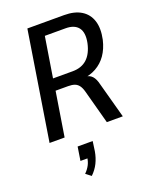

<svg xmlns="http://www.w3.org/2000/svg" viewBox="-176 -801 938 1175"><g transform="rotate(-20 293.0 -213.5)"><path d="M39 0 151 -705H390Q458 -705 501 -678.5Q544 -652 560 -602.5Q576 -553 561 -482Q548 -427 521 -388Q494 -349 453 -326Q412 -303 360 -299L369 -307L388 -306Q411 -304 427.5 -286.5Q444 -269 453 -231L516 0H412L352 -222Q345 -247 334 -261.5Q323 -276 306.5 -282Q290 -288 265 -288H183L137 0ZM194 -364H322Q380 -364 416 -397Q452 -430 466 -495Q479 -560 454 -593Q429 -626 371 -626H236ZM213 278 179 252Q200 231 211.5 208.5Q223 186 226 158L241 168H179L193 79H291L282 143Q275 183 258.5 216.5Q242 250 213 278Z"/></g></svg>

Font: Nunito Sans 10pt Condensed SemiBold
Style: Italic
Weight: 600
Width: 3
Italic angle: -9°
Designer: Vernon Adams
Foundry: Vernon Adams
Version: Version 3.101;gftools[0.9.27]